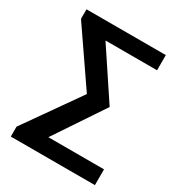

<svg xmlns="http://www.w3.org/2000/svg" viewBox="-196 -836 1009 1091"><g transform="rotate(30 308.0 -290.5)"><path d="M40 130.4V65.4L293.5 -294.9L50.8 -648.4V-710.9H571.3V-611.3H232.9L442.4 -295.9L226.6 26.9H591.8V130.4Z"/></g></svg>

Font: Ride
Style: Bold
Weight: 700
Version: Version 3.000